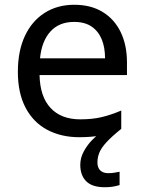

<svg xmlns="http://www.w3.org/2000/svg" viewBox="-20 -566 604 806"><path d="M389 116Q389 138 401 149.5Q413 161 434 161Q451 161 462.5 158.5Q474 156 482 155V211Q468 215 454 217.5Q440 220 420 220Q367 220 342 195Q317 170 317 126Q317 97 331.5 70Q346 43 367.5 21Q389 -1 409 -15L489 -25Q449 7 427 31Q405 55 397 75Q389 95 389 116ZM292 -546Q361 -546 410.5 -516Q460 -486 486.5 -431.5Q513 -377 513 -304V-251H146Q148 -160 192.5 -112.5Q237 -65 317 -65Q368 -65 407.5 -74.5Q447 -84 489 -102V-25Q448 -7 408 1.5Q368 10 313 10Q237 10 178.5 -21Q120 -52 87.5 -113.5Q55 -175 55 -264Q55 -352 84.5 -415Q114 -478 167.5 -512Q221 -546 292 -546ZM291 -474Q228 -474 191.5 -433.5Q155 -393 148 -321H421Q421 -367 407 -401Q393 -435 364.5 -454.5Q336 -474 291 -474Z"/></svg>

Font: Noto Sans Malayalam
Style: Regular
Weight: 400
Designer: Jelle Bosma - Monotype Design Team
Foundry: Monotype Imaging Inc.
Version: Version 2.103